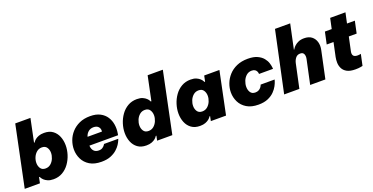

<svg xmlns="http://www.w3.org/2000/svg" viewBox="-27 -1502 4378 2254"><g transform="rotate(-20 2162.0 -375.0)"><path d="M364 10Q321 10 292.5 -2.5Q264 -15 247.5 -31Q231 -47 224.5 -59.5Q218 -72 218 -72H210L195 0H5L163 -760H353L293 -472H301Q301 -472 308 -482.5Q315 -493 331 -506Q347 -519 374 -529.5Q401 -540 441 -540Q507 -540 549 -509Q591 -478 611.5 -427Q632 -376 632 -317Q632 -260 614 -202.5Q596 -145 561.5 -96.5Q527 -48 477 -19Q427 10 364 10ZM318 -141Q356 -141 383.5 -164.5Q411 -188 425.5 -223.5Q440 -259 440 -293Q440 -332 420.5 -360.5Q401 -389 359 -389Q321 -389 293.5 -365.5Q266 -342 251.5 -307.5Q237 -273 237 -238Q237 -199 256.5 -170Q276 -141 318 -141Z M964 10Q874 10 817 -25Q760 -60 732.5 -116.5Q705 -173 705 -236Q705 -291 724.5 -345Q744 -399 783.5 -443Q823 -487 881 -513.5Q939 -540 1016 -540Q1091 -540 1141 -513.5Q1191 -487 1219 -443.5Q1247 -400 1255 -347Q1263 -294 1254 -240L1250 -217H892Q894 -174 916 -150Q938 -126 977 -126Q1008 -126 1026 -139Q1044 -152 1052 -164.5Q1060 -177 1060 -177H1238Q1238 -177 1230.5 -158Q1223 -139 1205.5 -111.5Q1188 -84 1156.5 -56Q1125 -28 1078 -9Q1031 10 964 10ZM907 -322H1087Q1092 -357 1071.5 -380.5Q1051 -404 1010 -404Q971 -404 944 -381Q917 -358 907 -322Z M1523 10Q1458 10 1415.5 -21Q1373 -52 1352.5 -103Q1332 -154 1332 -213Q1332 -270 1350 -327.5Q1368 -385 1402.5 -433.5Q1437 -482 1487 -511Q1537 -540 1600 -540Q1644 -540 1672 -527.5Q1700 -515 1716.5 -499Q1733 -483 1739.5 -470.5Q1746 -458 1746 -458H1754L1817 -760H2007L1849 0H1659L1671 -58H1663Q1663 -58 1656 -47.5Q1649 -37 1633 -24Q1617 -11 1590 -0.5Q1563 10 1523 10ZM1605 -141Q1643 -141 1670.5 -164.5Q1698 -188 1712.5 -223Q1727 -258 1727 -292Q1727 -331 1707.5 -360Q1688 -389 1646 -389Q1608 -389 1580.5 -365.5Q1553 -342 1538.5 -307Q1524 -272 1524 -237Q1524 -198 1543.5 -169.5Q1563 -141 1605 -141Z M2271 -540Q2315 -540 2343 -527.5Q2371 -515 2387.5 -499Q2404 -483 2410.5 -470.5Q2417 -458 2417 -458H2425L2440 -530H2630L2520 0H2330L2342 -58H2334Q2334 -58 2327 -47.5Q2320 -37 2304 -24Q2288 -11 2261 -0.5Q2234 10 2194 10Q2129 10 2086.5 -21Q2044 -52 2023.5 -103Q2003 -154 2003 -213Q2003 -270 2021 -327.5Q2039 -385 2073.5 -433.5Q2108 -482 2158 -511Q2208 -540 2271 -540ZM2317 -389Q2279 -389 2251.5 -365.5Q2224 -342 2209.5 -307Q2195 -272 2195 -237Q2195 -198 2214.5 -169.5Q2234 -141 2276 -141Q2314 -141 2341.5 -164.5Q2369 -188 2383.5 -223Q2398 -258 2398 -292Q2398 -331 2378.5 -360Q2359 -389 2317 -389Z M2924 10Q2836 10 2778.5 -25Q2721 -60 2693.5 -116Q2666 -172 2666 -235Q2666 -290 2686.5 -344Q2707 -398 2747 -442.5Q2787 -487 2847 -513.5Q2907 -540 2986 -540Q3059 -540 3105 -518.5Q3151 -497 3176.5 -465.5Q3202 -434 3212 -402Q3222 -370 3224 -348.5Q3226 -327 3226 -327H3051Q3051 -327 3050 -337Q3049 -347 3043 -360Q3037 -373 3022.5 -383Q3008 -393 2982 -393Q2943 -393 2915 -368.5Q2887 -344 2872.5 -307.5Q2858 -271 2858 -235Q2858 -195 2877 -166Q2896 -137 2937 -137Q2963 -137 2980.5 -147Q2998 -157 3008 -170Q3018 -183 3022 -193Q3026 -203 3026 -203H3201Q3201 -203 3194.5 -181.5Q3188 -160 3171.5 -128.5Q3155 -97 3124 -65Q3093 -33 3044 -11.5Q2995 10 2924 10Z M3246 0 3408 -760H3598L3533 -455H3538Q3538 -455 3546 -468Q3554 -481 3572 -497.5Q3590 -514 3619 -527Q3648 -540 3690 -540Q3748 -540 3783.5 -512.5Q3819 -485 3832 -439.5Q3845 -394 3833 -339L3761 0H3571L3635 -299Q3643 -335 3632 -361Q3621 -387 3586 -387Q3550 -387 3529 -361Q3508 -335 3500 -299L3436 0Z M4135 10Q4068 10 4030 -11Q3992 -32 3975.5 -65.5Q3959 -99 3958 -136Q3957 -173 3964 -206L4001 -380H3916L3948 -530H4033L4061 -660H4252L4224 -530H4322L4290 -380H4192L4155 -206Q4148 -172 4162 -153.5Q4176 -135 4216 -135Q4232 -135 4243.5 -137.5Q4255 -140 4255 -140L4225 0Q4225 0 4199.5 5Q4174 10 4135 10Z"/></g></svg>

Font: Be Vietnam Pro Black
Style: Italic
Weight: 900
Italic angle: -12°
Designer: Lam Bao, Tony Le, Vietanh Nguyen
Foundry: Yellow Type Foundry
Version: Version 1.002; ttfautohint (v1.8.3)